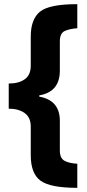

<svg xmlns="http://www.w3.org/2000/svg" viewBox="-20 -740 419 924"><path d="M22 -338V-217Q69 -217 98.5 -196Q128 -175 128 -131V7Q128 95 175 129.5Q222 164 352 164V48Q314 46 291 34Q268 22 268 -16V-159Q268 -257 169 -275V-281Q268 -298 268 -400V-541Q268 -581 293 -591.5Q318 -602 352 -604V-720Q216 -720 172 -683.5Q128 -647 128 -564V-424Q128 -379 99 -358.5Q70 -338 22 -338Z"/></svg>

Font: Noto Sans Display SemiCondensed Extra
Style: Regular
Weight: 800
Width: 4
Designer: Monotype Design Team
Foundry: Monotype Imaging Inc.
Version: Version 1.900